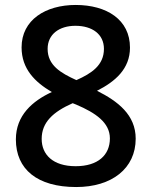

<svg xmlns="http://www.w3.org/2000/svg" viewBox="-20 -744 612 774"><path d="M285 -724C164 -724 67 -664 67 -553C67 -466 121 -413 189 -373C111 -337 44 -279 44 -182C44 -61 131 10 287 10C431 10 527 -65 527 -185C527 -281 455 -336 371 -378C444 -415 504 -466 504 -552C504 -665 410 -724 285 -724ZM284 -640C352 -640 399 -606 399 -547C399 -481 349 -448 288 -421C224 -450 172 -481 172 -547C172 -606 219 -640 284 -640ZM148 -184C148 -251 194 -293 273 -328L288 -322C365 -289 423 -250 423 -186C423 -119 375 -74 285 -74C193 -74 148 -121 148 -184Z"/></svg>

Font: Noto Sans Lisu Medium
Style: Regular
Weight: 500
Designer: Monotype Design Team. David Williams.
Foundry: Monotype Imaging Inc.
Version: Version 2.102